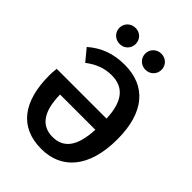

<svg xmlns="http://www.w3.org/2000/svg" viewBox="-261 -1031 1167 1167"><g transform="rotate(45 322.0 -448.0)"><path d="M201 -911C161 -911 130 -881 130 -842C130 -803 161 -773 201 -773C240 -773 270 -803 270 -842C270 -881 240 -911 201 -911ZM422 -911C383 -911 352 -881 352 -842C352 -803 383 -773 422 -773C462 -773 492 -803 492 -842C492 -881 462 -911 422 -911ZM312 -706C216 -706 140 -678 72 -619L134 -544C185 -583 237 -605 302 -605C403 -605 460 -540 465 -396H37C34 -371 33 -351 33 -337C33 -112 128 15 315 15C487 15 601 -109 601 -354C601 -586 495 -706 312 -706ZM312 -85C214 -85 164 -157 162 -300H465C458 -149 405 -85 312 -85Z"/></g></svg>

Font: Fira Sans Medium
Style: Regular
Weight: 500
Designer: Carrois Corporate & Edenspiekermann AG
Foundry: Carrois Corporate GbR & Edenspiekermann AG
Version: Version 4.203